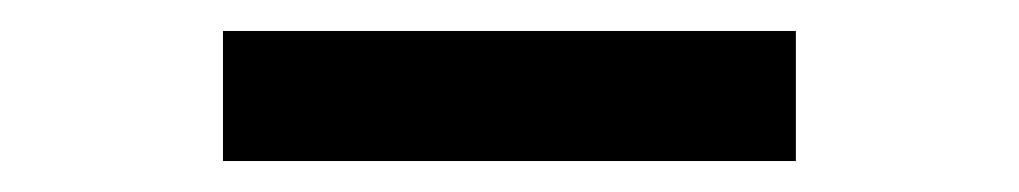

<svg xmlns="http://www.w3.org/2000/svg" viewBox="-20 -675 658 124"><path d="M124 -571V-655H494V-571Z"/></svg>

Font: Hermit Light
Style: Regular
Weight: 300
Designer: Pablo Caro
Version: Version 2.000;PS 002.000;hotconv 1.0.88;makeotf.lib2.5.64775